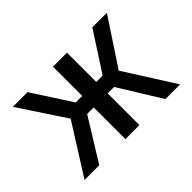

<svg xmlns="http://www.w3.org/2000/svg" viewBox="-98 -747 974 974"><g transform="rotate(-45 389.0 -260.0)"><path d="M46.9 0 216.8 -269.5 51.8 -519.5H157.2L293 -309.6H339.8V-519.5H440.4V-309.6H486.3L622.1 -519.5H726.6L561.5 -269.5L732.4 0H627L486.3 -227.5H440.4V0H339.8V-227.5H293L152.3 0Z"/></g></svg>

Font: GenEi M Gothic v2 Medium
Style: Regular
Weight: 500
Version: Version 2.0